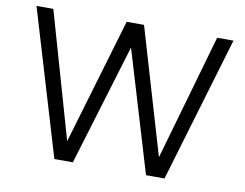

<svg xmlns="http://www.w3.org/2000/svg" viewBox="-76 -805 1159 910"><g transform="rotate(10 503.0 -350.0)"><path d="M238.5 0 29 -700H110L283.5 -94L463 -700H546.5L725 -94.5L898.5 -700H977L768.5 0H679.5L504.5 -583.5L327.5 0Z"/></g></svg>

Font: Geologica Thin Roman ExtraLight
Style: Regular
Weight: 250
Version: Version 1.010;gftools[0.9.28]